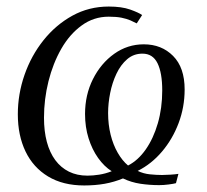

<svg xmlns="http://www.w3.org/2000/svg" viewBox="-20 -556 634 587"><path d="M237.5 11Q172.5 11 127 -16.5Q81.5 -44 58 -93Q34.5 -142 34.5 -206.5Q34.5 -268.5 55 -327.2Q75.5 -386 113 -433Q150.5 -480 201.2 -508Q252 -536 312.5 -536Q352 -536 378 -526.8Q404 -517.5 414.5 -510L398 -484.5Q389.5 -489 378.5 -493.8Q367.5 -498.5 351.8 -501.8Q336 -505 312.5 -505Q266.5 -505 229.8 -478.2Q193 -451.5 167.5 -407Q142 -362.5 128.2 -307.5Q114.5 -252.5 114.5 -196Q114.5 -155 123.2 -122.2Q132 -89.5 149 -66.5Q166 -43.5 190.8 -31.2Q215.5 -19 247.5 -19Q264 -19 283.2 -22Q302.5 -25 321.5 -32.5Q298.5 -47 280 -73Q261.5 -99 250.8 -133.2Q240 -167.5 240 -207.5Q240 -266 264.2 -314.2Q288.5 -362.5 329.2 -391.5Q370 -420.5 419.5 -420.5Q474 -420.5 509.2 -385Q544.5 -349.5 544.5 -282.5Q544.5 -228.5 526 -179.5Q507.5 -130.5 475.2 -92.5Q443 -54.5 401 -33.5Q418.5 -25 438.5 -23Q458.5 -21 475.5 -21Q485.5 -21 501.2 -22Q517 -23 525.5 -24.5L518 4Q511 6 495.5 8Q480 10 466.5 10Q437.5 10 409.2 5.8Q381 1.5 356 -10.5Q329.5 0.5 300.2 5.8Q271 11 237.5 11ZM415.5 -392Q388.5 -392 368.8 -375Q349 -358 336 -330.5Q323 -303 316.8 -271.5Q310.5 -240 310.5 -210.5Q310.5 -175.5 318.2 -144.2Q326 -113 340 -88.8Q354 -64.5 371.5 -50Q402 -65.5 425.5 -99Q449 -132.5 462.5 -179Q476 -225.5 476 -279.5Q476 -333.5 461.5 -362.8Q447 -392 415.5 -392Z"/></svg>

Font: Merriweather 96pt Light
Style: Italic
Weight: 300
Italic angle: -7.8°
Version: Version 2.101